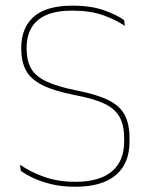

<svg xmlns="http://www.w3.org/2000/svg" viewBox="-20 -668 548 696"><path d="M252.5 9Q206 9 168 0Q130 -9 101.8 -22.2Q73.5 -35.5 55.5 -48.5L52.5 -71Q89.5 -45 139.8 -27Q190 -9 253.5 -9Q340 -9 385 -46.2Q430 -83.5 430 -154.5V-166.5Q430 -214 413.5 -244Q397 -274 357.8 -292.5Q318.5 -311 250 -323.5Q174.5 -338.5 132.5 -360Q90.5 -381.5 73.8 -413.5Q57 -445.5 57 -491.5V-494.5Q57 -567 102.2 -607.2Q147.5 -647.5 243 -647.5Q310 -647.5 357 -630.8Q404 -614 430 -595L432.5 -574Q400 -596.5 353.5 -613Q307 -629.5 242 -629.5Q184.5 -629.5 148 -613.5Q111.5 -597.5 94 -567.2Q76.5 -537 76.5 -494.5V-491.5Q76.5 -449.5 92 -421Q107.5 -392.5 146.8 -373.5Q186 -354.5 258 -340Q332 -325.5 373.5 -304.8Q415 -284 432.2 -251Q449.5 -218 449.5 -167V-154.5Q449.5 -75 399.5 -33Q349.5 9 252.5 9Z"/></svg>

Font: Anek Telugu Medium Thin
Style: Regular
Weight: 250
Version: Version 1.003